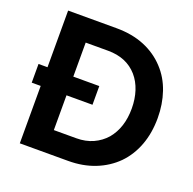

<svg xmlns="http://www.w3.org/2000/svg" viewBox="-125 -838 972 965"><g transform="rotate(20 360.5 -355.0)"><path d="M592 -98Q638 -145 662.5 -210.5Q687 -276 687 -356Q687 -430 665 -494.5Q643 -559 599 -606Q553 -656 487.5 -683Q422 -710 337 -710H79V-407H31V-307H79V0H337Q416 0 480.5 -25.5Q545 -51 592 -98ZM494 -189Q466 -157 426.5 -139Q387 -121 337 -121H217V-307H356V-407H217V-589H337Q436 -589 493 -524Q520 -493 534 -450Q548 -407 548 -356Q548 -254 494 -189Z"/></g></svg>

Font: RT Raleway Bold
Style: Regular
Weight: 400
Designer: Matt McInerney, Pablo Impallari, Rodrigo Fuenzalida — Edited by Milan Moffatt in April 2016
Foundry: Matt McInerney, Pablo Impallari, Rodrigo Fuenzalida — Edited by Milan Moffatt in April 2016
Version: Version 3.001